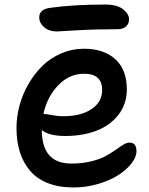

<svg xmlns="http://www.w3.org/2000/svg" viewBox="-20 -762 648 836"><path d="M228 -625Q193.4 -625 172.1 -643.6Q150.9 -662.1 150.9 -686Q150.9 -722.2 199.2 -728Q299.8 -742.2 439 -742.2Q489.7 -742.2 515.9 -721.7Q542 -701.2 542 -678.2Q542 -658.7 528.6 -646.7Q515.1 -634.8 492.2 -634.8Q393.1 -634.8 312 -629.9Q231 -625 228 -625ZM299.8 54.2Q236.3 54.2 188.2 35.2Q140.1 16.1 110.6 -18.8Q81.1 -53.7 66.4 -100.3Q51.8 -147 51.8 -204.1Q51.8 -252.9 64.9 -302.2Q78.1 -351.6 103.8 -396Q129.4 -440.4 164.3 -474.9Q199.2 -509.3 246.6 -529.5Q293.9 -549.8 346.2 -549.8Q431.6 -549.8 481.9 -504.4Q532.2 -459 532.2 -373Q532.2 -308.6 495.4 -261.7Q458.5 -214.8 398.7 -192.4Q338.9 -169.9 264.2 -169.9Q192.9 -169.9 162.1 -195.8Q162.1 -49.8 291 -49.8Q337.4 -49.8 376.2 -59.3Q415 -68.8 439.2 -82Q463.4 -95.2 482.2 -108.6Q501 -122.1 516.4 -131.6Q531.7 -141.1 543.9 -141.1Q574.2 -141.1 574.2 -104Q574.2 -78.1 552.5 -50.3Q530.8 -22.5 494.6 0.7Q458.5 23.9 406.7 39.1Q355 54.2 299.8 54.2ZM170.9 -266.1Q177.7 -266.1 204.6 -261Q231.4 -255.9 253.9 -255.9Q333 -255.9 378.9 -287.1Q424.8 -318.4 424.8 -370.1Q424.8 -440.9 346.2 -440.9Q282.2 -440.9 234.1 -391.4Q186 -341.8 168.9 -266.1Z"/></svg>

Font: Shantell Sans Irregular
Style: Regular
Weight: 500
Designer: Stephen Nixon, Anya Danilova, Shantell Martin
Foundry: Arrow Type
Version: Version 1.006;[9816181b4]